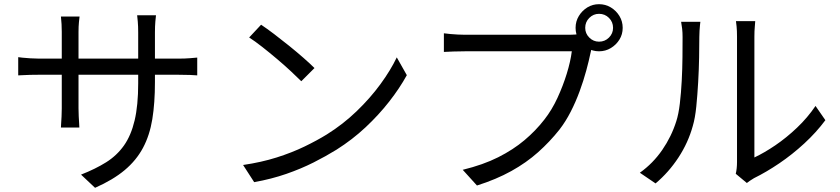

<svg xmlns="http://www.w3.org/2000/svg" viewBox="-20 -851 4010 917"><path d="M720 -459Q720 -359 707.5 -282Q695 -205 663 -145Q631 -85 575.5 -38.5Q520 8 434 46L367 -17Q436 -44 487 -76Q538 -108 572 -156Q606 -204 623 -276Q640 -348 640 -453V-696Q640 -726 638 -748.5Q636 -771 635 -778H725Q724 -771 722 -748.5Q720 -726 720 -696ZM360 -772Q359 -765 357 -745Q355 -725 355 -699V-333Q355 -315 356 -295.5Q357 -276 358 -261.5Q359 -247 359 -242H271Q271 -247 272 -261Q273 -275 274 -294.5Q275 -314 275 -333V-699Q275 -716 274 -735.5Q273 -755 271 -772ZM67 -578Q72 -577 87.5 -575.5Q103 -574 125 -572.5Q147 -571 167 -571H830Q863 -571 887 -573Q911 -575 922 -576V-491Q913 -492 888 -493Q863 -494 830 -494H167Q146 -494 125 -493.5Q104 -493 88.5 -492Q73 -491 67 -491Z M1227 -733Q1254 -715 1289 -688.5Q1324 -662 1360.5 -632.5Q1397 -603 1429 -575Q1461 -547 1482 -526L1419 -463Q1400 -482 1370 -510Q1340 -538 1304 -568.5Q1268 -599 1233 -626.5Q1198 -654 1170 -672ZM1141 -63Q1229 -76 1301.5 -99Q1374 -122 1434 -151Q1494 -180 1541 -209Q1618 -257 1683 -319.5Q1748 -382 1797 -449Q1846 -516 1875 -577L1923 -492Q1889 -430 1839 -366Q1789 -302 1726 -243Q1663 -184 1587 -136Q1537 -105 1477.5 -75Q1418 -45 1347.5 -20.5Q1277 4 1194 19Z M2775 -718Q2775 -691 2794.5 -671.5Q2814 -652 2841 -652Q2869 -652 2888.5 -671.5Q2908 -691 2908 -718Q2908 -746 2888.5 -765.5Q2869 -785 2841 -785Q2814 -785 2794.5 -765.5Q2775 -746 2775 -718ZM2729 -718Q2729 -749 2744.5 -774.5Q2760 -800 2785 -815.5Q2810 -831 2841 -831Q2872 -831 2897.5 -815.5Q2923 -800 2938.5 -774.5Q2954 -749 2954 -718Q2954 -687 2938.5 -662Q2923 -637 2897.5 -621.5Q2872 -606 2841 -606Q2810 -606 2785 -621.5Q2760 -637 2744.5 -662Q2729 -687 2729 -718ZM2816 -651Q2811 -641 2807.5 -628.5Q2804 -616 2801 -601Q2793 -562 2780 -514Q2767 -466 2748.5 -415.5Q2730 -365 2706 -318Q2682 -271 2652 -232Q2606 -174 2550 -124Q2494 -74 2422 -34Q2350 6 2258 35L2190 -40Q2288 -64 2359.5 -100Q2431 -136 2485 -181.5Q2539 -227 2580 -280Q2616 -326 2642.5 -383.5Q2669 -441 2687 -499.5Q2705 -558 2711 -606Q2697 -606 2658 -606Q2619 -606 2566 -606Q2513 -606 2455.5 -606Q2398 -606 2345 -606Q2292 -606 2253 -606Q2214 -606 2200 -606Q2170 -606 2145 -605Q2120 -604 2100 -603V-692Q2114 -690 2131 -688.5Q2148 -687 2166 -686Q2184 -685 2200 -685Q2212 -685 2243 -685Q2274 -685 2316.5 -685Q2359 -685 2407.5 -685Q2456 -685 2503.5 -685Q2551 -685 2592.5 -685Q2634 -685 2663 -685Q2692 -685 2702 -685Q2713 -685 2727 -686Q2741 -687 2755 -690Z M3494 -21Q3497 -33 3498.5 -47.5Q3500 -62 3500 -77Q3500 -87 3500 -121Q3500 -155 3500 -204.5Q3500 -254 3500 -312Q3500 -370 3500 -428.5Q3500 -487 3500 -538Q3500 -589 3500 -626Q3500 -663 3500 -676Q3500 -705 3498 -724.5Q3496 -744 3495 -750H3587Q3587 -744 3585 -724Q3583 -704 3583 -676Q3583 -662 3583 -626.5Q3583 -591 3583 -540.5Q3583 -490 3583 -432.5Q3583 -375 3583 -319Q3583 -263 3583 -215.5Q3583 -168 3583 -137Q3583 -106 3583 -99Q3630 -121 3683 -157Q3736 -193 3786.5 -241Q3837 -289 3875 -345L3922 -277Q3879 -219 3821.5 -166Q3764 -113 3702 -71Q3640 -29 3581 0Q3569 7 3560.5 13Q3552 19 3547 23ZM3036 -26Q3099 -71 3143 -135Q3187 -199 3210 -272Q3221 -306 3227 -357Q3233 -408 3236 -465.5Q3239 -523 3239.5 -577.5Q3240 -632 3240 -674Q3240 -696 3238 -713.5Q3236 -731 3233 -747H3325Q3324 -741 3323 -729.5Q3322 -718 3321 -704Q3320 -690 3320 -675Q3320 -633 3319 -576.5Q3318 -520 3314.5 -458.5Q3311 -397 3305.5 -342Q3300 -287 3289 -250Q3267 -170 3220.5 -99Q3174 -28 3111 25Z"/></svg>

Font: Noto Sans KR
Style: Regular
Weight: 400
Designer: Ryoko NISHIZUKA  (kana, bopomofo & ideographs); Paul D. Hunt (Latin, Greek & Cyrillic); Sandoll Communications , Soo-you
Foundry: Adobe
Version: Version 2.004-H2;hotconv 1.0.118;makeotfexe 2.5.65603